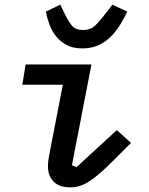

<svg xmlns="http://www.w3.org/2000/svg" viewBox="-20 -793 640 825"><path d="M282 12Q234 12 210 -13Q186 -38 186 -78Q186 -101 193 -135L250 -429H76L90 -516H373L289 -83L309 -75L482 -234L543 -179L465 -101Q434 -70 409 -48.5Q384 -27 363 -13.5Q342 0 322.5 6Q303 12 282 12ZM334 -585Q293 -585 265.5 -600Q238 -615 220 -638Q202 -661 192 -689Q182 -717 177 -743L239 -773L256 -738Q273 -702 289 -683Q305 -664 338 -664Q368 -664 387.5 -682Q407 -700 437 -739L463 -773L527 -743Q514 -716 497 -688Q480 -660 457.5 -637Q435 -614 404.5 -599.5Q374 -585 334 -585Z"/></svg>

Font: IBM Plex Mono Medium
Style: Italic
Weight: 500
Italic angle: -9°
Monospace: yes
Designer: Mike Abbink, Paul van der Laan, Pieter van Rosmalen
Foundry: Bold Monday
Version: Version 2.3